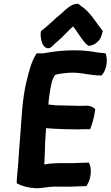

<svg xmlns="http://www.w3.org/2000/svg" viewBox="-20 -991 583 1012"><path d="M119 -559C97 -466 94 -370 87 -280C82 -222 79 -171 75 -117C73 -85 68 -53 68 -25C94 -11 124 -2 166 1C190 2 208 -2 226 -4C254 -8 284 -8 317 -7C349 -7 368 -7 398 -9L435 -10L440 -18C460 -50 464 -98 452 -126L449 -134L415 -133L386 -132C375 -131 362 -131 345 -131C308 -132 270 -131 238 -128H236C226 -126 220 -124 215 -124C214 -128 212 -123 214 -136C216 -160 216 -186 217 -210C217 -243 221 -281 223 -316C223 -316 226 -315 228 -315H229C278 -311 336 -309 390 -309L426 -310H455L459 -321C469 -347 477 -378 481 -409L482 -416C471 -426 457 -434 437 -434L401 -433C366 -433 308 -436 272 -436C265 -437 251 -439 235 -440C236 -456 238 -472 240 -488C243 -511 247 -533 252 -555C257 -573 265 -591 272 -597C291 -602 312 -605 337 -607C393 -612 435 -598 489 -594L515 -593L521 -600C544 -630 549 -681 536 -710C516 -712 492 -714 473 -718C392 -732 290 -726 210 -710H173C145 -667 133 -616 119 -559ZM195 -820C193 -807 195 -795 197 -783V-782L201 -769C204 -751 229 -719 257 -749L270 -762L282 -772C313 -798 337 -827 365 -852C381 -833 396 -807 414 -783L429 -764L445 -750H450C472 -750 507 -772 515 -804L522 -828C486 -870 457 -928 405 -961L393 -971H387C353 -970 325 -939 306 -922C268 -892 234 -855 196 -827Z"/></svg>

Font: Hussar Pisanka
Style: BdKur
Weight: 700
Designer: Robert Jablonski
Foundry: Cannot Into Space Fonts
Version: Version 1.070